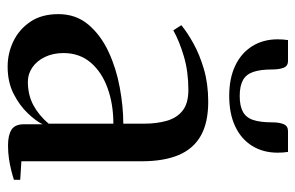

<svg xmlns="http://www.w3.org/2000/svg" viewBox="-156 -610 774 503"><g transform="rotate(90 231.5 -359.0)"><path d="M155 8.5Q120 8.5 88.8 -6.5Q57.5 -21.5 37.5 -51Q17.5 -80.5 17.5 -124.5Q17.5 -170.5 45 -203Q72.5 -235.5 116 -255.8Q159.5 -276 209.5 -285.2Q259.5 -294.5 304.5 -294.5V-348.5Q304.5 -382.5 296.8 -409Q289 -435.5 270 -450.2Q251 -465 216 -465Q168 -465 128.2 -453.2Q88.5 -441.5 60 -425.5L46.5 -446.5Q65 -462 94.2 -478.2Q123.5 -494.5 162 -505.8Q200.5 -517 247 -517Q302 -517 336.2 -497.5Q370.5 -478 386.8 -439.2Q403 -400.5 403 -342V-27.5L451.5 -24.5V-8Q441 -4.5 427 -1Q413 2.5 396.5 5Q380 7.5 361.5 7.5Q335 7.5 320.5 -1.5Q306 -10.5 306 -34.5V-83Q297.5 -65.5 277 -44Q256.5 -22.5 226 -7Q195.5 8.5 155 8.5ZM194.5 -44.5Q229 -44.5 255.8 -58.8Q282.5 -73 304.5 -99V-268.5Q253 -268.5 211 -253.2Q169 -238 144.2 -208.8Q119.5 -179.5 119.5 -138Q119.5 -110.5 129.8 -89.2Q140 -68 157.2 -56.2Q174.5 -44.5 194.5 -44.5ZM140 -726Q153.5 -726 158 -714.5Q162.5 -703 162.5 -684.5Q162.5 -653.5 169 -634.8Q175.5 -616 190.8 -607.8Q206 -599.5 232 -599.5Q258 -599.5 273.2 -607.8Q288.5 -616 294.8 -634.8Q301 -653.5 301 -684.5Q301 -703 305.8 -714.5Q310.5 -726 324 -726H378.5Q379.5 -719.5 380 -712.8Q380.5 -706 380.5 -699Q380.5 -661 362.8 -632.2Q345 -603.5 311.8 -587.8Q278.5 -572 232 -572Q185.5 -572 152.5 -587.8Q119.5 -603.5 101.5 -632.2Q83.5 -661 83.5 -699Q83.5 -706 84 -712.8Q84.5 -719.5 85.5 -726Z"/></g></svg>

Font: Merriweather 144pt
Style: Regular
Weight: 400
Version: Version 2.100